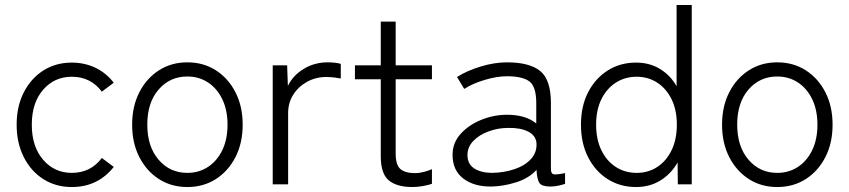

<svg xmlns="http://www.w3.org/2000/svg" viewBox="-20 -742 3419 773"><path d="M269 11Q205 11 155 -20.5Q105 -52 76 -109Q47 -166 47 -240Q47 -314 76 -370.5Q105 -427 155 -458.5Q205 -490 269 -490Q320 -490 363.5 -469.5Q407 -449 438 -409L390 -373Q345 -433 269 -433Q199 -433 153.5 -380.5Q108 -328 108 -240Q108 -152 153.5 -99Q199 -46 269 -46Q345 -46 390 -106L438 -70Q374 11 269 11Z M734 11Q670 11 620 -21Q570 -53 541 -109.5Q512 -166 512 -240Q512 -314 541 -370.5Q570 -427 620 -459Q670 -491 734 -491Q799 -491 849 -459Q899 -427 928 -370.5Q957 -314 957 -240Q957 -166 928 -109.5Q899 -53 849 -21Q799 11 734 11ZM734 -46Q781 -46 817.5 -70Q854 -94 875 -137.5Q896 -181 896 -240Q896 -299 875 -342.5Q854 -386 817.5 -410Q781 -434 734 -434Q664 -434 618.5 -381.5Q573 -329 573 -240Q573 -152 618.5 -99Q664 -46 734 -46Z M1078 0V-479H1136L1139 -396Q1159 -438 1202.5 -464.5Q1246 -491 1299 -491Q1313 -491 1327.5 -489.5Q1342 -488 1352 -485V-426Q1343 -428 1326.5 -430Q1310 -432 1293 -432Q1251 -432 1216 -412.5Q1181 -393 1160.5 -360.5Q1140 -328 1140 -287V0Z M1641 11Q1577 11 1545 -16Q1513 -43 1513 -113V-423H1409V-479H1513V-655H1573V-479H1719V-423H1573V-123Q1573 -78 1592 -61.5Q1611 -45 1651 -45Q1668 -45 1687 -50Q1706 -55 1719 -61V-2Q1705 3 1683 7Q1661 11 1641 11Z M1959 9Q1889 10 1845.5 -23Q1802 -56 1802 -119Q1802 -167 1834.5 -203Q1867 -239 1917.5 -259.5Q1968 -280 2022 -280Q2096 -280 2139 -245V-327Q2139 -394 2111 -414.5Q2083 -435 2021 -435Q1981 -435 1932 -420.5Q1883 -406 1849 -384L1820 -432Q1859 -457 1914.5 -474Q1970 -491 2021 -491Q2112 -491 2155 -456Q2198 -421 2198 -327V-62Q2198 -43 2208.5 -40.5Q2219 -38 2255 -45V-2Q2245 2 2228 5.5Q2211 9 2196 9Q2162 9 2152 -5Q2142 -19 2140 -58Q2109 -24 2058 -8Q2007 8 1959 9ZM1962 -46Q2010 -47 2051.5 -61Q2093 -75 2117.5 -101.5Q2142 -128 2140 -166Q2137 -197 2106 -212.5Q2075 -228 2026 -227Q1985 -227 1947 -213Q1909 -199 1885.5 -174.5Q1862 -150 1862 -118Q1862 -81 1890 -63.5Q1918 -46 1962 -46Z M2541 11Q2477 11 2427 -20.5Q2377 -52 2348 -108.5Q2319 -165 2319 -240Q2319 -315 2348 -371Q2377 -427 2427 -458.5Q2477 -490 2541 -490Q2595 -490 2637 -464.5Q2679 -439 2704 -395V-722H2765V0H2709L2708 -88Q2682 -42 2639 -15.5Q2596 11 2541 11ZM2543 -46Q2590 -46 2626.5 -70Q2663 -94 2684 -137.5Q2705 -181 2705 -240Q2705 -299 2684 -342Q2663 -385 2626.5 -409Q2590 -433 2543 -433Q2496 -433 2459 -409Q2422 -385 2401 -342Q2380 -299 2380 -240Q2380 -181 2401 -137.5Q2422 -94 2459 -70Q2496 -46 2543 -46Z M3109 11Q3045 11 2995 -21Q2945 -53 2916 -109.5Q2887 -166 2887 -240Q2887 -314 2916 -370.5Q2945 -427 2995 -459Q3045 -491 3109 -491Q3174 -491 3224 -459Q3274 -427 3303 -370.5Q3332 -314 3332 -240Q3332 -166 3303 -109.5Q3274 -53 3224 -21Q3174 11 3109 11ZM3109 -46Q3156 -46 3192.5 -70Q3229 -94 3250 -137.5Q3271 -181 3271 -240Q3271 -299 3250 -342.5Q3229 -386 3192.5 -410Q3156 -434 3109 -434Q3039 -434 2993.5 -381.5Q2948 -329 2948 -240Q2948 -152 2993.5 -99Q3039 -46 3109 -46Z"/></svg>

Font: Zen Kaku Gothic New
Style: Regular
Weight: 400
Designer: Yoshimichi Ohira
Foundry: Positype
Version: Version 1.001